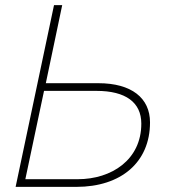

<svg xmlns="http://www.w3.org/2000/svg" viewBox="-20 -730 670 750"><path d="M41 0H278C453 0 566 -96 566 -252C566 -347 494 -405 364 -405H159L223 -710H191ZM79 -30 152 -375H357C471 -375 532 -330 532 -247C532 -106 416 -30 284 -30Z"/></svg>

Font: Geist Thin
Style: Italic
Weight: 100
Italic angle: -12°
Designer: Basement.studio, Andrés Briganti, Mateo Zaragoza
Foundry: Basement.studio, Vercel, Andrés Briganti, Guido Ferreyra, Mateo Zaragoza
Version: Version 1.500